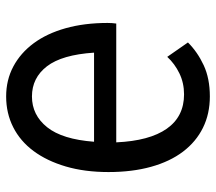

<svg xmlns="http://www.w3.org/2000/svg" viewBox="-60 -648 719 640"><g transform="rotate(90 300.0 -327.5)"><path d="M301 12Q246 12 201 -12Q156 -36 123.5 -80Q91 -124 73.5 -186.5Q56 -249 56 -326Q56 -334 56.5 -341Q57 -348 58 -355H454Q449 -466 408.5 -523.5Q368 -581 294 -581Q256 -581 224 -565.5Q192 -550 169 -525L121 -594Q153 -626 197 -646.5Q241 -667 301 -667Q359 -667 405.5 -644Q452 -621 485 -577.5Q518 -534 535.5 -471Q553 -408 553 -329Q553 -250 534.5 -187Q516 -124 483 -79.5Q450 -35 403.5 -11.5Q357 12 301 12ZM301 -74Q363 -74 403.5 -124.5Q444 -175 452 -281H155Q162 -174 200.5 -124Q239 -74 301 -74Z"/></g></svg>

Font: SauceCodePro Nerd Font Mono
Style: Regular
Weight: 500
Monospace: yes
Designer: Paul D. Hunt, Teo Tuominen
Foundry: Adobe Systems Incorporated
Version: Version 2.030;PS 1.000;hotconv 16.6.51;makeotf.lib2.5.65220;